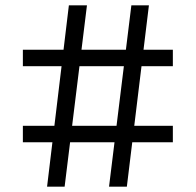

<svg xmlns="http://www.w3.org/2000/svg" viewBox="-20 -702 737 722"><path d="M390 0 474 -682H540L457 0ZM66 -167V-229H630V-167ZM157 0 239 -682H307L223 0ZM66 -453V-515H630V-453Z"/></svg>

Font: Montagu Slab 24pt
Style: Regular
Weight: 400
Designer: Florian Karsten
Foundry: Florian Karsten
Version: Version 1.000